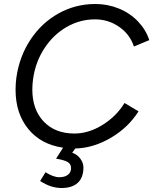

<svg xmlns="http://www.w3.org/2000/svg" viewBox="-20 -732 768 962"><path d="M181 175 208 131Q248 156 277 156Q304 156 320 144Q336 132 336 110Q336 89 317.5 79Q299 69 261 63L296 8Q185 -8 121.5 -86Q58 -164 58 -282Q58 -315 62 -343Q77 -449 132.5 -533Q188 -617 273 -664.5Q358 -712 458 -712Q520 -712 576 -689Q632 -666 671.5 -624.5Q711 -583 728 -531L651 -499Q631 -560 577 -597.5Q523 -635 456 -635Q380 -635 313.5 -596.5Q247 -558 202.5 -490Q158 -422 146 -338Q142 -313 142 -283Q142 -183 199 -123Q256 -63 353 -63Q424 -63 493.5 -106Q563 -149 604 -216L674 -174Q622 -92 534.5 -41Q447 10 357 12L342 33Q367 42 382.5 63Q398 84 398 107Q398 158 369.5 184Q341 210 289 210Q264 210 238.5 202.5Q213 195 181 175Z"/></svg>

Font: Oak Sans
Style: Italic
Weight: 400
Italic angle: -9.49998°
Foundry: Erik Kennedy, Walven
Version: Version 1.000